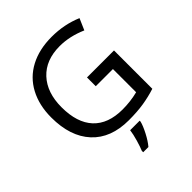

<svg xmlns="http://www.w3.org/2000/svg" viewBox="-256 -871 1240 1240"><g transform="rotate(-45 364.0 -251.5)"><path d="M407.2 -377H653.8V-26.9Q597.2 -8.8 538.6 0.5Q480 9.8 402.8 9.8Q239.7 9.8 150.4 -86.9Q61 -183.6 61 -356.9Q61 -468.8 105.5 -552.2Q149.9 -635.7 233.6 -679.9Q317.4 -724.1 431.2 -724.1Q545.4 -724.1 644 -682.1L609.9 -604Q515.6 -645 425.8 -645Q298.3 -645 226.6 -567.9Q154.8 -490.7 154.8 -356.9Q154.8 -215.3 223.6 -141.6Q292.5 -67.9 423.8 -67.9Q495.6 -67.9 564 -85V-296.9H407.2ZM322.3 209Q333 184.1 346.2 138.7Q359.4 93.3 363.3 61H450.2V69.8Q442.4 100.6 418.7 146.2Q395 191.9 370.1 221.2H322.3Z"/></g></svg>

Font: NotoSans
Style: Regular
Weight: 400
Designer: Monotype Design team
Foundry: Monotype Imaging Inc.
Version: Version 1.04; ttfautohint (v1.4.1)